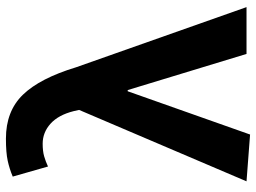

<svg xmlns="http://www.w3.org/2000/svg" viewBox="-128 -724 864 648"><g transform="rotate(-90 304.0 -400.0)"><path d="M174 12 16 0 257 -565 253 -583Q240 -635 210.5 -661.5Q181 -688 143 -688Q118 -688 100.5 -683Q83 -678 66 -670L32 -789Q58 -800 85.5 -806Q113 -812 160 -812Q253 -812 308.5 -754.5Q364 -697 401 -575L604 0H446L324 -401H320Z"/></g></svg>

Font: Source Han Sans TC
Style: Bold
Weight: 700
Designer: Ryoko NISHIZUKA Ë•øÂ°öÊ∂ºÂ≠ê (kana, bopomofo & ideographs); Paul D. Hunt (Latin, Greek & Cyrillic); Sandoll Communicatio
Foundry: Adobe
Version: Version 2.004;hotconv 1.0.118;makeotfexe 2.5.65603